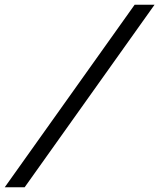

<svg xmlns="http://www.w3.org/2000/svg" viewBox="-27 -730 672 810"><path d="M-7 60 541 -710H625L77 60Z"/></svg>

Font: Sometype Mono
Style: Italic
Weight: 400
Italic angle: -12°
Monospace: yes
Designer: Ryoichi Tsunekawa
Foundry: Dharma Type
Version: Version 1.000; ttfautohint (v1.8.3)